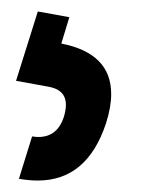

<svg xmlns="http://www.w3.org/2000/svg" viewBox="-20 -29 260 335"><path d="M174 135Q174 158 165 186Q132 286 46 286Q31 286 13 283L36 209Q42 210 47 210Q81 210 92 173Q95 162 95 154Q95 127 63 122L8 112L46 -9L101 1L87 47Q174 64 174 135Z"/></svg>

Font: Chau Philomene One
Style: Italic
Weight: 400
Designer: Vicente Lamonaca
Foundry: TipoType
Version: Version 1.002